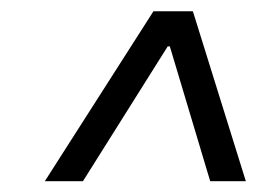

<svg xmlns="http://www.w3.org/2000/svg" viewBox="-20 -725 483 347"><path d="M279.8 -672.9H301.3L296.4 -641.1H274.9ZM61 -397.5 257.3 -704.6H328.6L424.3 -397.5H359.9L282.7 -655.3H292L129.9 -397.5Z"/></svg>

Font: Inter 16pt Light
Style: Italic
Weight: 300
Italic angle: -9.3988°
Version: Version 4.001;git-66647c0bb